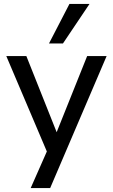

<svg xmlns="http://www.w3.org/2000/svg" viewBox="-20 -776 573 976"><path d="M136 180 230 -33V22L12 -491H114L276 -84H260L423 -491H522L235 180ZM229 -555 333 -756H435L300 -555Z"/></svg>

Font: Nunito Sans 12pt ExtraLight 10pt Medium
Style: Regular
Weight: 500
Version: Version 3.101;gftools[0.9.27]